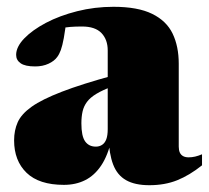

<svg xmlns="http://www.w3.org/2000/svg" viewBox="-20 -530 614 565"><path d="M315 -308.5 311.5 -276Q282 -265 263.8 -254Q245.5 -243 236 -230.2Q226.5 -217.5 223 -202Q219.5 -186.5 219.5 -167Q219.5 -129.5 230.5 -114Q241.5 -98.5 262 -98.5Q272.5 -98.5 280.5 -103.8Q288.5 -109 292.8 -120.2Q297 -131.5 297 -150V-381.5Q297 -413.5 278.5 -432.8Q260 -452 221.5 -452Q202 -452 187 -450.8Q172 -449.5 160 -447L177 -483Q172 -441.5 167.8 -418.2Q163.5 -395 159 -382.8Q154.5 -370.5 148.5 -362.5Q140 -350.5 122.8 -342.5Q105.5 -334.5 83.5 -334.5Q54 -334.5 40.8 -343.8Q27.5 -353 27.5 -368.5Q27.5 -392 51.2 -416.8Q75 -441.5 115.2 -462.8Q155.5 -484 207 -497Q258.5 -510 314 -510Q385.5 -510 427.8 -489.2Q470 -468.5 488 -431Q506 -393.5 506 -342.5V-98.5Q506 -88 509.2 -81Q512.5 -74 519 -70.5Q525.5 -67 535 -67Q544.5 -67 554.2 -69.2Q564 -71.5 574.5 -76V-43.5Q537.5 -14 501.2 0.5Q465 15 419.5 15Q377 15 351 0.2Q325 -14.5 313 -45.8Q301 -77 299.5 -126L308.5 -120.5Q297.5 -72.5 277.8 -43Q258 -13.5 230.5 0.2Q203 14 168 14Q95 14 58.2 -21.5Q21.5 -57 21.5 -117Q21.5 -146.5 32.2 -170.5Q43 -194.5 73.2 -216Q103.5 -237.5 161.8 -260Q220 -282.5 315 -308.5Z"/></svg>

Font: Newsreader 60pt ExtraBold
Style: Regular
Weight: 800
Designer: Hugues Gentile
Foundry: Production Type
Version: Version 1.003